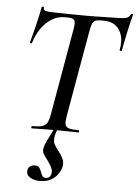

<svg xmlns="http://www.w3.org/2000/svg" viewBox="-61 -699 729 1021"><g transform="rotate(5 303.5 -189.0)"><path d="M123 0Q121 0 121 -6Q121 -12 123 -12Q158 -12 176.5 -17Q195 -22 204 -37Q213 -52 218 -81L299 -544Q306 -581 298.5 -592.5Q291 -604 261 -604H245Q210 -604 178.5 -585Q147 -566 123 -532Q99 -498 85 -452Q84 -449 78.5 -450.5Q73 -452 74 -454Q78 -468 84.5 -492.5Q91 -517 98 -546Q105 -575 111 -602.5Q117 -630 120 -647Q122 -650 127.5 -649.5Q133 -649 132 -646Q130 -631 145 -628Q160 -625 171 -625Q208 -624 257.5 -623Q307 -622 354 -622Q414 -622 455 -623.5Q496 -625 530 -625Q558 -625 573.5 -629.5Q589 -634 596 -650Q598 -653 603 -652.5Q608 -652 607 -648Q603 -633 596.5 -605.5Q590 -578 583.5 -548Q577 -518 572 -492.5Q567 -467 565 -454Q564 -451 558 -451.5Q552 -452 553 -456Q562 -500 552.5 -533.5Q543 -567 518.5 -585.5Q494 -604 456 -604H440Q409 -604 399.5 -591Q390 -578 384 -542L303 -81Q298 -52 301 -37Q304 -22 321 -17Q338 -12 374 -12Q376 -12 376 -6Q376 0 374 0Q349 0 317.5 -1Q286 -2 248 -2Q213 -2 181 -1Q149 0 123 0ZM191 275Q160 275 138 261.5Q116 248 120 224Q122 209 133 202Q144 195 157 195Q174 195 181 204Q188 213 192 225Q196 237 201.5 246.5Q207 256 220 256Q245 256 250 227Q252 209 237.5 185.5Q223 162 204 138Q191 121 194.5 101.5Q198 82 209 60L249 -21H265Q251 15 248 36Q245 57 251.5 71.5Q258 86 273 104Q292 128 300.5 147.5Q309 167 305 187Q302 204 289 225Q276 246 251.5 260.5Q227 275 191 275Z"/></g></svg>

Font: Cormorant Garamond Light SemiBold
Style: Italic
Weight: 600
Italic angle: -10°
Version: Version 4.001